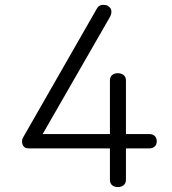

<svg xmlns="http://www.w3.org/2000/svg" viewBox="-20 -688 698 779"><path d="M96 -86Q85 -86 79 -91Q73 -96 71 -103Q69 -110 69.5 -117Q70 -124 73 -129L97 -171L373 -653Q381 -667 394.5 -668Q408 -669 416 -665Q425 -660 428.5 -654Q432 -648 432 -641Q432 -634 430 -628Q428 -622 426 -619L153 -144H426V-361Q426 -376 435 -383.5Q444 -391 458 -391Q472 -391 481.5 -383.5Q491 -376 491 -361V-144H587Q599 -144 607.5 -136.5Q616 -129 616 -115Q616 -101 607.5 -93.5Q599 -86 587 -86H491V41Q491 56 481.5 63.5Q472 71 458 71Q444 71 435 63.5Q426 56 426 41V-86Z"/></svg>

Font: Cafe24 Ssurround air
Style: Light
Weight: 300
Designer: Cafe24 thkim, hmlim, mnelim, sdjeong, hskwak & 4IRTF
Foundry: Cafe24
Version: Version 1.001